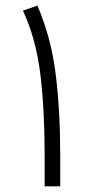

<svg xmlns="http://www.w3.org/2000/svg" viewBox="-20 -654 314 674"><path d="M191.4 0H136.7V-110.8Q136.7 -269.5 121.6 -393.8Q106.4 -518.1 60.5 -616.7L111.3 -634.3Q159.2 -523.4 175.3 -395Q191.4 -266.6 191.4 -109.4Z"/></svg>

Font: Vazirmatn UI NL ExtraLight
Style: Regular
Weight: 200
Designer: Saber Rastikerdar
Foundry: Saber Rastikerdar
Version: Version 33.003